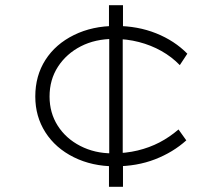

<svg xmlns="http://www.w3.org/2000/svg" viewBox="-20 -720 837 740"><path d="M423 -79Q335 -79 264.5 -114Q194 -149 155 -210Q116 -271 116 -348Q116 -428 155 -489Q194 -550 265 -585Q336 -620 426 -620Q511 -620 582 -591.5Q653 -563 702 -513L673 -469Q642 -501 602 -523.5Q562 -546 515.5 -558Q469 -570 419 -570Q347 -570 291.5 -541.5Q236 -513 203.5 -463Q171 -413 171 -348Q171 -285 202.5 -235.5Q234 -186 289.5 -157.5Q345 -129 412 -129Q465 -129 510.5 -140Q556 -151 594.5 -171Q633 -191 668 -221L698 -179Q647 -133 577.5 -106Q508 -79 423 -79ZM400 0V-87L401 -123V-578L400 -608V-700H454V-607L453 -580V-122L454 -87V0Z"/></svg>

Font: Lexend Peta ExtraLight
Style: Regular
Weight: 250
Version: Version 1.007